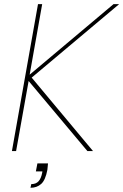

<svg xmlns="http://www.w3.org/2000/svg" viewBox="-20 -724 591 920"><path d="M159.2 59.1H210Q209.5 63.5 208.5 74.5Q207.5 85.4 207 89.8Q197.8 139.2 177.2 157.5Q156.7 175.8 126 175.8L129.9 158.2Q152.8 158.2 165 144.3Q177.2 130.4 182.1 104L183.1 97.2H151.9ZM398.9 0 117.2 -335.9 57.1 0H37.1L162.1 -704.1H182.1L122.1 -366.2L523.9 -704.1H550.8L131.8 -352.1L425.8 0Z"/></svg>

Font: SVN-Poppins Thin
Style: Italic
Weight: 100
Italic angle: -10°
Designer: Ninad Kale (Devanagari), Jonny Pinhorn (Latin)
Foundry: Indian Type Foundry
Version: Version 3.002 2017